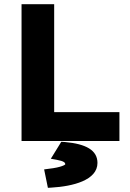

<svg xmlns="http://www.w3.org/2000/svg" viewBox="-20 -674 622 918"><path d="M551 0V-138H239V-654H83V0ZM273 4 223 85 251 90C288 97 292 104 292 112C292 113 276 126 213 133L191 136L209 224L226 223C328 217 446 188 446 105C446 44 391 14 290 5Z"/></svg>

Font: Falling Sky
Style: ExBd
Weight: 400
Designer: Paul D. Hunt
Foundry: Adobe Systems Incorporated
Version: Version 1.02